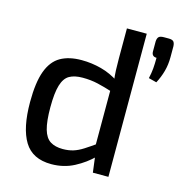

<svg xmlns="http://www.w3.org/2000/svg" viewBox="-106 -800 852 907"><g transform="rotate(15 319.5 -346.5)"><path d="M238 -500Q287 -500 334 -487.5Q381 -475 423 -447L417 -391Q373 -405 338.5 -413Q304 -421 264 -421Q224 -421 199.5 -407Q175 -393 163.5 -355Q152 -317 152 -247Q152 -178 163 -139.5Q174 -101 198 -86Q222 -71 259 -71Q287 -71 310 -78Q333 -85 358 -101Q383 -117 417 -141L425 -79Q387 -41 336.5 -14.5Q286 12 225 12Q133 12 93 -53.5Q53 -119 53 -246Q53 -342 73.5 -397.5Q94 -453 135 -476.5Q176 -500 238 -500ZM502 -700V0H426L415 -86L405 -94V-426L411 -441Q407 -469 406 -496Q405 -523 405 -553V-700ZM608 -705Q625 -705 631.5 -698.5Q638 -692 639 -676V-622Q639 -585 630 -552.5Q621 -520 605 -490L566 -500Q572 -526 574 -549Q576 -572 576 -602Q552 -602 552 -627V-676Q553 -692 560 -698.5Q567 -705 585 -705Z"/></g></svg>

Font: Exo 2 Medium
Style: Regular
Weight: 500
Designer: Natanael Gama
Foundry: Natanael Gama
Version: Version 2.010